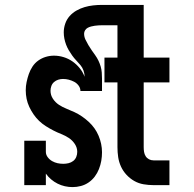

<svg xmlns="http://www.w3.org/2000/svg" viewBox="-20 -755 790 783"><path d="M276 8Q260 8 244.5 4.5Q229 1 215 -6Q201 -13 188.5 -23.5Q176 -34 167 -47V0H79V-181H167V-136Q167 -124 174.5 -114Q182 -104 192.5 -98Q203 -92 214.5 -89.5Q226 -87 238 -87Q249 -87 259.5 -89.5Q270 -92 278.5 -98.5Q287 -105 291 -115Q295 -125 295 -136Q295 -153 285 -168Q275 -183 260.5 -192.5Q246 -202 229.5 -208.5Q213 -215 197.5 -223Q182 -231 167 -240.5Q152 -250 139.5 -262Q127 -274 117 -288.5Q107 -303 99.5 -319Q92 -335 88.5 -352Q85 -369 85 -387Q85 -404 88.5 -420.5Q92 -437 97.5 -453Q103 -469 112.5 -483.5Q122 -498 136 -508Q150 -518 166.5 -523Q183 -528 200 -528Q220 -528 239.5 -522Q259 -516 275.5 -504.5Q292 -493 305 -477Q318 -461 325 -442Q325 -455 320.5 -467.5Q316 -480 308 -489.5Q300 -499 291 -508.5Q282 -518 274.5 -528.5Q267 -539 260.5 -550Q254 -561 249.5 -573Q245 -585 242.5 -597.5Q240 -610 240 -623Q240 -641 246 -658.5Q252 -676 264 -689.5Q276 -703 292 -712Q308 -721 325 -726Q342 -731 360 -733Q378 -735 396 -735H513V-652H396Q389 -652 381.5 -651.5Q374 -651 366.5 -650Q359 -649 351.5 -647Q344 -645 337.5 -641.5Q331 -638 327 -631.5Q323 -625 323 -618Q323 -605 328.5 -593.5Q334 -582 340.5 -571Q347 -560 354 -550Q361 -540 368.5 -529.5Q376 -519 381.5 -507.5Q387 -496 390.5 -484Q394 -472 395 -459.5Q396 -447 396 -434V-384H308Q308 -396 300.5 -406Q293 -416 282.5 -421.5Q272 -427 260.5 -430Q249 -433 237 -433Q227 -433 217.5 -430Q208 -427 200.5 -420.5Q193 -414 189.5 -404.5Q186 -395 186 -385Q186 -367 196 -352Q206 -337 220.5 -327.5Q235 -318 251.5 -311.5Q268 -305 284 -297.5Q300 -290 314.5 -280Q329 -270 342 -258Q355 -246 365 -232Q375 -218 382 -201.5Q389 -185 392.5 -168Q396 -151 396 -134Q396 -116 393 -99Q390 -82 383.5 -65.5Q377 -49 366.5 -35Q356 -21 341.5 -11Q327 -1 310 3.5Q293 8 276 8ZM606 0Q586 0 565.5 -3.5Q545 -7 527.5 -17Q510 -27 496 -42Q482 -57 473.5 -75.5Q465 -94 462 -114Q459 -134 459 -155V-419H406V-520H459V-735H566V-520H671V-419H566V-155Q566 -145 567.5 -135.5Q569 -126 574 -118Q579 -110 587.5 -105.5Q596 -101 606 -101H671V0Z"/></svg>

Font: Iosevka Plex Etoile
Style: Bold
Weight: 700
Designer: Belleve Invis
Foundry: Belleve Invis
Version: Version 25.1.1; ttfautohint (v1.8.4)